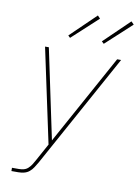

<svg xmlns="http://www.w3.org/2000/svg" viewBox="-102 -816 804 1099"><g transform="rotate(10 300.0 -266.5)"><path d="M43 215V196H83Q97 196 111 192.5Q125 189 136 179Q147 169 155 156.5Q163 144 170 131L226 29L109 -520H131L241 2L528 -520H551L188 140Q179 155 169.5 170Q160 185 146.5 196Q133 207 116 211Q99 215 83 215ZM437 -594 424 -606 571 -748 587 -732ZM241 -594 229 -606 376 -748 391 -732Z"/></g></svg>

Font: Iosevka SS04 Th Ex Obl
Style: Regular
Weight: 100
Width: 7
Italic angle: -9°
Monospace: yes
Designer: Belleve Invis
Foundry: Belleve Invis
Version: Version 19.0.0; ttfautohint (v1.8.4)